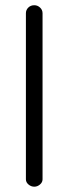

<svg xmlns="http://www.w3.org/2000/svg" viewBox="-20 -701 259 727"><path d="M109.9 5.9Q97.7 5.9 87.9 -2.4Q78.1 -10.7 78.1 -22V-650.9Q78.1 -663.6 87.2 -672.4Q96.2 -681.2 109.9 -681.2Q122.1 -681.2 131.6 -672.4Q141.1 -663.6 141.1 -650.9V-22Q141.1 -10.7 131.3 -2.4Q121.6 5.9 109.9 5.9Z"/></svg>

Font: Comic Neue
Style: Regular
Weight: 400
Designer: Craig Rozynski
Foundry: Craig Rozynski
Version: Version 2.003;hotconv 1.0.109;makeotfexe 2.5.65596